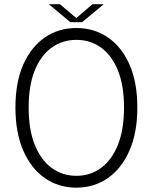

<svg xmlns="http://www.w3.org/2000/svg" viewBox="-20 -878 722 908"><path d="M341 9.5Q257 9.5 192 -35.8Q127 -81 90 -165.8Q53 -250.5 53 -369.5Q53 -489 90.2 -573Q127.5 -657 192.5 -701.2Q257.5 -745.5 341 -745.5Q425 -745.5 490 -701.2Q555 -657 592.2 -573Q629.5 -489 629.5 -369.5Q629.5 -250.5 592.2 -165.8Q555 -81 490 -35.8Q425 9.5 341 9.5ZM341 -46.5Q407.5 -46.5 458.2 -84Q509 -121.5 537.8 -193.5Q566.5 -265.5 566.5 -369.5Q566.5 -474 537.5 -545.2Q508.5 -616.5 457.8 -653Q407 -689.5 341 -689.5Q275.5 -689.5 224.5 -653Q173.5 -616.5 144.5 -545.2Q115.5 -474 115.5 -369.5Q115.5 -265 144.5 -193Q173.5 -121 224.5 -83.8Q275.5 -46.5 341 -46.5ZM211 -858H263.5L341 -792.5L417 -858H470.5L368 -773H313Z"/></svg>

Font: Epilogue Light
Style: Regular
Weight: 300
Designer: Tyler Finck
Foundry: Etcetera Type Co
Version: Version 2.111; ttfautohint (v1.8.3)